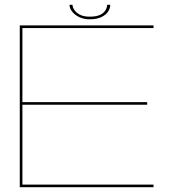

<svg xmlns="http://www.w3.org/2000/svg" viewBox="-20 -781 748 801"><path d="M62.5 0H620.5V-11H73.5V-344H594V-355H73.5V-664H620.5V-675H62.5ZM354.5 -700.5Q384 -700.5 403 -709.8Q422 -719 431 -732.8Q440 -746.5 440 -761H427Q427 -751 420.8 -739.5Q414.5 -728 399 -719.8Q383.5 -711.5 354.5 -711.5Q328.5 -711.5 312.8 -720Q297 -728.5 289.8 -740Q282.5 -751.5 282.5 -761H270Q270 -746.5 280.8 -732.8Q291.5 -719 310.2 -709.8Q329 -700.5 354.5 -700.5Z"/></svg>

Font: Anybody Expanded Thin
Style: Regular
Weight: 250
Width: 7
Version: Version 1.113;gftools[0.9.25]